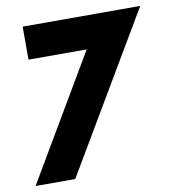

<svg xmlns="http://www.w3.org/2000/svg" viewBox="-76 -728 727 796"><g transform="rotate(-10 287.5 -330.0)"><path d="M10 0 317 -521H72V-660H567L177 0Z"/></g></svg>

Font: Lil Grotesk Black
Style: Regular
Weight: 900
Designer: Bastien Sozeau
Foundry: NBR — Bastien Sozeau
Version: Version 3.003; ttfautohint (v1.8.4.7-5d5b);gftools[0.9.33]